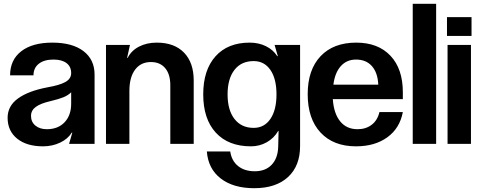

<svg xmlns="http://www.w3.org/2000/svg" viewBox="-20 -756 2525 1009"><path d="M20 -137Q20 -199 74.5 -238.5Q129 -278 229 -297Q293 -308 323.5 -325Q354 -342 354 -372Q354 -406 329.5 -424.5Q305 -443 261 -443Q212 -443 184 -421Q156 -399 156 -360H33Q33 -441 91.5 -486.5Q150 -532 255 -532Q360 -532 418.5 -487.5Q477 -443 477 -364V0H343L360 -59H357Q337 -26 296 -6.5Q255 13 206 13Q120 13 70 -27.5Q20 -68 20 -137ZM226 -77Q285 -77 319.5 -113.5Q354 -150 354 -211V-271Q338 -255 313.5 -245Q289 -235 247 -225Q194 -213 168.5 -194.5Q143 -176 143 -147Q143 -115 166 -96Q189 -77 226 -77Z M537 0V-520H663L648 -452H651Q670 -490 710.5 -511Q751 -532 804 -532Q896 -532 947 -479.5Q998 -427 998 -333V0H875V-308Q875 -366 848 -398Q821 -430 773 -430Q720 -430 690 -390Q660 -350 660 -278V0Z M1316 233Q1206 233 1140 182Q1074 131 1067 40H1190Q1197 89 1231 116.5Q1265 144 1319 144Q1375 144 1407.5 110Q1440 76 1442 16L1444 -68H1442Q1420 -30 1382 -8.5Q1344 13 1299 13Q1180 13 1114 -59Q1048 -131 1048 -260Q1048 -388 1112.5 -460Q1177 -532 1292 -532Q1339 -532 1377 -513.5Q1415 -495 1437 -461H1440L1423 -520H1557V12Q1557 116 1493.5 174.5Q1430 233 1316 233ZM1313 -84Q1369 -84 1401 -131Q1433 -178 1433 -260Q1433 -342 1401 -388.5Q1369 -435 1313 -435Q1248 -435 1212 -388.5Q1176 -342 1176 -260Q1176 -177 1212.5 -130.5Q1249 -84 1313 -84Z M1851 13Q1732 13 1664.5 -59.5Q1597 -132 1597 -261Q1597 -389 1664.5 -460.5Q1732 -532 1852 -532Q1967 -532 2032 -463Q2097 -394 2097 -271V-235H1729Q1734 -160 1767.5 -118.5Q1801 -77 1859 -77Q1903 -77 1933.5 -100.5Q1964 -124 1974 -167H2097Q2081 -82 2015.5 -34.5Q1950 13 1851 13ZM1968 -311Q1965 -374 1934.5 -408.5Q1904 -443 1851 -443Q1802 -443 1771 -408.5Q1740 -374 1732 -311Z M2272 -736V0H2149V-736Z M2455 0H2332V-520H2455ZM2458 -666V-567H2329V-666Z"/></svg>

Font: Non Bureau Medium
Style: Regular
Weight: 500
Designer: Jona Saucedo
Foundry: Non Foundry
Version: Version 1.000; ttfautohint (v1.8.4)